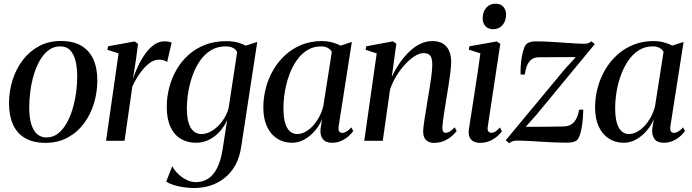

<svg xmlns="http://www.w3.org/2000/svg" viewBox="-20 -742 3650 1012"><path d="M301 -526Q365.5 -526 408 -501.2Q450.5 -476.5 471.8 -430Q493 -383.5 493 -318Q493 -255.5 475 -196.5Q457 -137.5 422 -90.8Q387 -44 336 -16.5Q285 11 219.5 11Q155 11 112.2 -14Q69.5 -39 48.5 -85.8Q27.5 -132.5 27.5 -196.5Q27.5 -260.5 46 -319.5Q64.5 -378.5 100 -425.2Q135.5 -472 186.2 -499Q237 -526 301 -526ZM296.5 -497.5Q263 -497.5 236.5 -477.8Q210 -458 190.5 -424.2Q171 -390.5 158.5 -348.8Q146 -307 140 -262.2Q134 -217.5 134 -175.5Q134 -123 144.8 -87.8Q155.5 -52.5 176 -35Q196.5 -17.5 225 -17.5Q258.5 -17.5 284.8 -37.5Q311 -57.5 330.2 -90.8Q349.5 -124 362 -165.8Q374.5 -207.5 380.8 -251.8Q387 -296 387 -337Q387 -382 378.8 -418.2Q370.5 -454.5 351 -476Q331.5 -497.5 296.5 -497.5Z M539 0 605 -460.5 546 -479.5 549.5 -498 689.5 -523.5 707.5 -511 696.5 -427 680.5 -325.5Q692 -361 709 -396.2Q726 -431.5 747 -460.5Q768 -489.5 793 -506.8Q818 -524 845.5 -524Q860.5 -524 870 -521.8Q879.5 -519.5 884.5 -517L861 -415Q857 -419.5 844.5 -423.5Q832 -427.5 818.5 -427.5Q795.5 -427.5 774.5 -413.8Q753.5 -400 734.8 -378Q716 -356 701.5 -331.5Q687 -307 677.5 -286L636.5 0Z M1251 34Q1243 87.5 1220.8 127.8Q1198.5 168 1165.2 195Q1132 222 1090.8 235.5Q1049.5 249 1002.5 249Q976.5 249 948.8 245Q921 241 896.5 233.5Q872 226 856 215L888 134Q899.5 156 919.5 175.2Q939.5 194.5 963.8 206.2Q988 218 1011.5 218Q1048.5 218 1076.8 200Q1105 182 1124.5 143.5Q1144 105 1153.5 44L1177.5 -110Q1164.5 -79 1140.5 -51.2Q1116.5 -23.5 1084 -6.5Q1051.5 10.5 1013.5 10.5Q968 10.5 933 -10.2Q898 -31 878.5 -73.2Q859 -115.5 859 -179Q859 -230.5 872 -280.5Q885 -330.5 910.5 -374.8Q936 -419 973.8 -452.8Q1011.5 -486.5 1061 -505.8Q1110.5 -525 1171.5 -525Q1206 -525 1230.5 -518.8Q1255 -512.5 1275 -501.5L1336 -521ZM1230 -468Q1223.5 -481.5 1208.2 -489.5Q1193 -497.5 1168.5 -497.5Q1125.5 -497.5 1092.2 -477.2Q1059 -457 1035 -422.8Q1011 -388.5 995.5 -345.8Q980 -303 972.5 -257.5Q965 -212 965 -170Q965 -134 970.5 -108.5Q976 -83 986.5 -66.8Q997 -50.5 1011 -43Q1025 -35.5 1042 -35.5Q1070.5 -35.5 1099.8 -54Q1129 -72.5 1152 -103.8Q1175 -135 1185 -172.5Z M1765.5 -80Q1762 -58 1767.5 -49.8Q1773 -41.5 1784.5 -41.5Q1793.5 -41.5 1806 -48.5Q1818.5 -55.5 1831.5 -70.5L1842 -51.5Q1834.5 -40 1818.8 -25.5Q1803 -11 1780.2 -0.2Q1757.5 10.5 1729 10.5Q1696 10.5 1681 -9.8Q1666 -30 1669.5 -64L1678 -115Q1665 -82.5 1640.8 -53.8Q1616.5 -25 1585 -7.2Q1553.5 10.5 1519 10.5Q1475 10.5 1440.8 -11.5Q1406.5 -33.5 1387.2 -75Q1368 -116.5 1368 -176Q1368 -227.5 1381.2 -278Q1394.5 -328.5 1420.2 -373Q1446 -417.5 1483.5 -451.8Q1521 -486 1569.5 -505.8Q1618 -525.5 1676.5 -525.5Q1704.5 -525.5 1729.5 -519Q1754.5 -512.5 1775 -501.5L1834.5 -521ZM1729 -469Q1722.5 -481 1708.2 -489.2Q1694 -497.5 1672 -497.5Q1631.5 -497.5 1599.8 -477.8Q1568 -458 1544.5 -424.5Q1521 -391 1505.2 -348.8Q1489.5 -306.5 1481.8 -260.8Q1474 -215 1474 -171.5Q1474 -123 1483.2 -93Q1492.5 -63 1508.8 -49.2Q1525 -35.5 1546 -35.5Q1567.5 -35.5 1588.2 -46.5Q1609 -57.5 1627.8 -77.2Q1646.5 -97 1661.2 -123.8Q1676 -150.5 1684 -181.5Z M2045 -336.5Q2063 -375 2086.2 -409Q2109.5 -443 2137 -469.5Q2164.5 -496 2195.2 -510.8Q2226 -525.5 2259 -525.5Q2307.5 -525.5 2332.8 -496.8Q2358 -468 2358 -414.5Q2358 -394.5 2354.5 -365.5Q2351 -336.5 2345.8 -302.8Q2340.5 -269 2335 -235Q2330 -204 2324.8 -172.2Q2319.5 -140.5 2316 -113.8Q2312.5 -87 2311.5 -71Q2311.5 -55.5 2315.8 -48.8Q2320 -42 2329 -42Q2338.5 -42 2350.2 -48.5Q2362 -55 2376.5 -71L2387 -51.5Q2377 -38 2360 -23.5Q2343 -9 2319.8 1Q2296.5 11 2266.5 11Q2250.5 11 2237.8 4.8Q2225 -1.5 2217.8 -14.5Q2210.5 -27.5 2210.5 -48Q2210.5 -59 2212.8 -78.5Q2215 -98 2219 -122.8Q2223 -147.5 2227.5 -174.8Q2232 -202 2236 -228Q2240.5 -253.5 2244.5 -278.5Q2248.5 -303.5 2251.8 -326.2Q2255 -349 2256.8 -368.2Q2258.5 -387.5 2258.5 -401.5Q2258.5 -422.5 2254 -436Q2249.5 -449.5 2239.2 -455.8Q2229 -462 2212 -462Q2191 -462 2166 -446.2Q2141 -430.5 2116 -403.8Q2091 -377 2070 -342.8Q2049 -308.5 2036 -271L1997.5 0H1900L1965.5 -460.5L1907 -479.5L1910.5 -498L2051 -524L2069 -511.5Z M2510 11Q2491.5 11 2477 4Q2462.5 -3 2455.2 -18.8Q2448 -34.5 2451.5 -60.5Q2453 -71.5 2457.8 -101.8Q2462.5 -132 2469.2 -175Q2476 -218 2483.5 -267.5Q2491 -317 2498.8 -367.2Q2506.5 -417.5 2512 -461L2451 -480L2454 -498L2598.5 -523.5L2617 -511L2551 -75Q2548 -56 2554.5 -49Q2561 -42 2569 -42Q2579.5 -42 2589.8 -47.8Q2600 -53.5 2615 -70L2625.5 -50Q2615.5 -36 2599 -22Q2582.5 -8 2560 1.5Q2537.5 11 2510 11ZM2578.5 -588Q2553 -588 2538.5 -604.5Q2524 -621 2524 -644.5Q2524 -679.5 2542.8 -701Q2561.5 -722.5 2591.5 -722.5Q2619.5 -722.5 2633.5 -705.8Q2647.5 -689 2647.5 -666Q2647.5 -631.5 2628.8 -609.8Q2610 -588 2578.5 -588Z M3015 -441Q3003 -441 2982.5 -441Q2962 -441 2937.5 -440.8Q2913 -440.5 2889 -440.5Q2865 -440.5 2845.8 -440.2Q2826.5 -440 2817 -440Q2792.5 -439 2778 -425.8Q2763.5 -412.5 2756.2 -392.2Q2749 -372 2746 -349H2724Q2723 -367 2724.5 -392Q2726 -417 2730.5 -442.8Q2735 -468.5 2742.2 -488.2Q2749.5 -508 2760.5 -514Q2766 -518 2776.8 -521Q2787.5 -524 2806.5 -524Q2835.5 -524 2870 -522.2Q2904.5 -520.5 2939.2 -518Q2974 -515.5 3004.8 -513.5Q3035.5 -511.5 3056.5 -511.5Q3070.5 -511.5 3079 -513.8Q3087.5 -516 3097 -524.5L3115 -509.5L2809.5 -139.5L2751 -73.5Q2770 -73.5 2798.5 -73.5Q2827 -73.5 2857.5 -74Q2888 -74.5 2913.8 -74.8Q2939.5 -75 2952.5 -75.5Q2987 -77 3006.2 -99.2Q3025.5 -121.5 3032.5 -164H3054.5Q3054 -142 3052 -117Q3050 -92 3045.8 -68.5Q3041.5 -45 3035 -27Q3028.5 -9 3019 -1.5Q3012.5 3.5 2999.5 6.8Q2986.5 10 2965 10Q2934.5 10 2898 8.5Q2861.5 7 2825.2 4.5Q2789 2 2758.8 0.5Q2728.5 -1 2710 -1Q2693.5 -1 2683.5 2Q2673.5 5 2664.5 13L2645.5 -2.5L2956 -376.5Z M3514 -80Q3510.5 -58 3516 -49.8Q3521.5 -41.5 3533 -41.5Q3542 -41.5 3554.5 -48.5Q3567 -55.5 3580 -70.5L3590.5 -51.5Q3583 -40 3567.2 -25.5Q3551.5 -11 3528.8 -0.2Q3506 10.5 3477.5 10.5Q3444.5 10.5 3429.5 -9.8Q3414.5 -30 3418 -64L3426.5 -115Q3413.5 -82.5 3389.2 -53.8Q3365 -25 3333.5 -7.2Q3302 10.5 3267.5 10.5Q3223.5 10.5 3189.2 -11.5Q3155 -33.5 3135.8 -75Q3116.5 -116.5 3116.5 -176Q3116.5 -227.5 3129.8 -278Q3143 -328.5 3168.8 -373Q3194.5 -417.5 3232 -451.8Q3269.5 -486 3318 -505.8Q3366.5 -525.5 3425 -525.5Q3453 -525.5 3478 -519Q3503 -512.5 3523.5 -501.5L3583 -521ZM3477.5 -469Q3471 -481 3456.8 -489.2Q3442.5 -497.5 3420.5 -497.5Q3380 -497.5 3348.2 -477.8Q3316.5 -458 3293 -424.5Q3269.5 -391 3253.8 -348.8Q3238 -306.5 3230.2 -260.8Q3222.5 -215 3222.5 -171.5Q3222.5 -123 3231.8 -93Q3241 -63 3257.2 -49.2Q3273.5 -35.5 3294.5 -35.5Q3316 -35.5 3336.8 -46.5Q3357.5 -57.5 3376.2 -77.2Q3395 -97 3409.8 -123.8Q3424.5 -150.5 3432.5 -181.5Z"/></svg>

Font: Merriweather 120pt
Style: Italic
Weight: 400
Italic angle: -7.8°
Version: Version 2.101